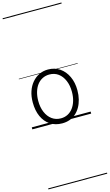

<svg xmlns="http://www.w3.org/2000/svg" viewBox="-236 -1181 1060 1853"><g transform="rotate(-15 294.0 -255.0)"><path d="M295 19Q227 19 176.5 -14Q126 -47 98.5 -107.5Q71 -168 71 -250Q71 -310 87.5 -359Q104 -408 134.5 -444Q165 -480 205.5 -499.5Q246 -519 295 -519Q361 -519 411 -485Q461 -451 489.5 -390.5Q518 -330 518 -252Q518 -204 507.5 -162Q497 -120 478 -87Q459 -54 432 -30Q405 -6 370.5 6.5Q336 19 295 19ZM295 -31Q333 -31 364 -47Q395 -63 417 -92.5Q439 -122 451 -162.5Q463 -203 463 -252Q463 -315 442 -364.5Q421 -414 383.5 -441.5Q346 -469 295 -469Q257 -469 225.5 -453Q194 -437 172 -408Q150 -379 138 -338.5Q126 -298 126 -250Q126 -186 147 -136.5Q168 -87 206 -59Q244 -31 295 -31ZM0 590H588V600H0ZM0 -20H588V0H0ZM0 -505H588V-500H0ZM0 -1110H588V-1100H0Z"/></g></svg>

Font: Playwrite FR Moderne Guides
Style: Regular
Weight: 400
Designer: Veronika Burian, José Scaglione
Foundry: TypeTogether
Version: Version 1.003